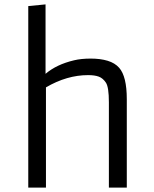

<svg xmlns="http://www.w3.org/2000/svg" viewBox="-20 -859 706 879"><path d="M383.3 -515.1Q286.1 -515.1 190.4 -459V0H109.4V-831.1L188.5 -838.9V-521Q238.8 -564 319.3 -583Q351.6 -590.8 395.5 -590.8Q439.5 -590.8 472.7 -580.8Q505.9 -570.8 525.4 -548.8Q560.5 -509.3 560.5 -404.8V0H478.5V-390.1Q478.5 -460.4 464.8 -480.7Q451.2 -501 432.4 -508.1Q413.6 -515.1 383.3 -515.1Z"/></svg>

Font: Armata
Style: Regular
Weight: 400
Designer: Viktoriya Grabowska
Foundry: Viktoriya Grabowska
Version: Version 1.003